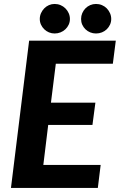

<svg xmlns="http://www.w3.org/2000/svg" viewBox="-20 -926 590 946"><path d="M34 0ZM536 -612H255L231 -420H450L435.5 -310.5H217.5L193.5 -113.5H476L462 0H34L123.5 -725.5H550.5ZM324.5 -832.5Q324.5 -817.5 318.5 -804.5Q312.5 -791.5 302.2 -781.8Q292 -772 278.2 -766.5Q264.5 -761 249 -761Q234.5 -761 221.2 -766.5Q208 -772 198 -781.8Q188 -791.5 182 -804.5Q176 -817.5 176 -832.5Q176 -847.5 182 -861Q188 -874.5 198 -884.8Q208 -895 221.2 -900.8Q234.5 -906.5 249 -906.5Q264.5 -906.5 278.2 -900.8Q292 -895 302.2 -884.8Q312.5 -874.5 318.5 -861Q324.5 -847.5 324.5 -832.5ZM528 -832.5Q528 -817.5 522 -804.5Q516 -791.5 506 -781.8Q496 -772 482.2 -766.5Q468.5 -761 453 -761Q438 -761 424.5 -766.5Q411 -772 401 -781.8Q391 -791.5 385.2 -804.5Q379.5 -817.5 379.5 -832.5Q379.5 -847.5 385.2 -861Q391 -874.5 401 -884.8Q411 -895 424.5 -900.8Q438 -906.5 453 -906.5Q468.5 -906.5 482.2 -900.8Q496 -895 506 -884.8Q516 -874.5 522 -861Q528 -847.5 528 -832.5Z"/></svg>

Font: Lato Heavy
Style: Italic
Weight: 800
Italic angle: -7°
Designer: Lukasz Dziedzic
Foundry: tyPoland Lukasz Dziedzic
Version: Version 2.007; 2014-02-27